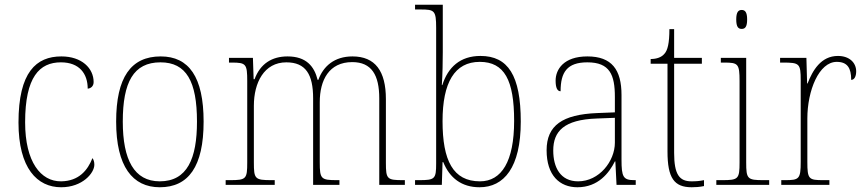

<svg xmlns="http://www.w3.org/2000/svg" viewBox="-20 -780 3645 810"><path d="M238 10C328 10 378 -50 378 -85C378 -98 375 -106 370 -113C350 -62 313 -16 238 -15C152 -14 86 -97 86 -264C86 -456 147 -517 237 -517C315 -517 350 -469 350 -406C363 -407 375 -416 375 -434C375 -492 325 -542 239 -542C133 -542 58 -476 58 -263C58 -70 137 10 238 10Z M654 10C775 10 839 -77 839 -267C839 -455 777 -542 658 -542C532 -542 470 -453 470 -267C470 -78 539 10 654 10ZM654 -15C546 -15 498 -106 498 -267C498 -433 543 -517 657 -517C766 -517 811 -437 811 -267C811 -111 770 -15 654 -15Z M932 0H1139V-20H1126C1055 -20 1051 -25 1051 -95V-334C1051 -431 1094 -517 1188 -517C1270 -517 1301 -466 1301 -365V0H1412V-20H1402C1334 -20 1329 -25 1329 -95V-349C1329 -442 1368 -518 1466 -518C1548 -518 1580 -463 1580 -365V0H1688V-20H1681C1613 -20 1608 -24 1608 -93V-362C1608 -480 1563 -542 1467 -542C1391 -542 1344 -501 1323 -443H1320C1306 -500 1272 -542 1193 -542C1127 -542 1078 -511 1054 -446H1050L1047 -536H946V-516H958C1018 -516 1023 -510 1023 -438V-95C1023 -25 1019 -20 950 -20H932Z M2003 10C2106 10 2177 -73 2177 -267C2177 -462 2123 -544 2007 -544C1922 -544 1870 -497 1846 -421H1844C1847 -465 1848 -523 1848 -560V-760H1731V-740H1754C1813 -740 1820 -736 1820 -662V-91C1820 -25 1815 -20 1748 -20H1731V0H1844L1847 -96H1850C1877 -29 1928 10 2003 10ZM2005 -15C1891 -15 1847 -103 1847 -269C1847 -432 1898 -519 2004 -519C2108 -519 2149 -442 2149 -270C2149 -99 2096 -15 2005 -15Z M2416 10C2504 10 2550 -51 2574 -99H2576L2581 0H2662V-20H2657C2609 -20 2602 -33 2602 -107V-379C2602 -486 2561 -542 2458 -542C2358 -542 2324 -487 2324 -440C2324 -410 2331 -395 2345 -395C2345 -475 2372 -517 2458 -517C2553 -517 2574 -464 2574 -371V-306L2499 -303C2353 -297 2286 -251 2286 -146C2286 -40 2341 10 2416 10ZM2419 -15C2344 -15 2314 -74 2314 -145C2314 -226 2359 -275 2497 -280L2574 -283V-178C2574 -100 2508 -15 2419 -15Z M2898 10C2914 10 2931 9 2950 5V-20C2930 -16 2917 -15 2897 -15C2846 -15 2824 -44 2824 -135V-511H2941V-536H2824V-657H2804C2804 -599 2797 -567 2782 -552C2771 -539 2751 -531 2725 -531V-511H2796V-141C2796 -29 2824 10 2898 10Z M3109 -658C3123 -658 3132 -666 3132 -698C3132 -729 3123 -738 3109 -738C3095 -738 3086 -729 3086 -698C3086 -666 3095 -658 3109 -658ZM3002 0H3225V-20H3201C3133 -20 3128 -25 3128 -95V-536H3021V-516H3035C3094 -516 3100 -511 3100 -438V-95C3100 -25 3095 -20 3027 -20H3002Z M3276 0H3479V-20H3453C3392 -20 3386 -24 3386 -97V-280C3386 -398 3435 -519 3510 -519C3555 -519 3571 -493 3571 -443C3585 -443 3592 -459 3592 -479C3592 -515 3564 -544 3515 -544C3443 -544 3408 -482 3387 -428H3385L3382 -536H3271V-516H3283C3353 -516 3358 -512 3358 -441V-97C3358 -24 3351 -20 3291 -20H3276Z"/></svg>

Font: Noto Serif SemiCondensed Thin
Style: Regular
Weight: 100
Width: 4
Designer: Monotype Design Team
Foundry: Monotype Imaging Inc.
Version: Version 2.015